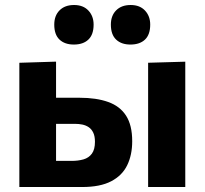

<svg xmlns="http://www.w3.org/2000/svg" viewBox="-20 -751 822 771"><path d="M57.7 0Q57.7 -53.7 57.7 -103.8Q57.7 -153.8 57.7 -216.1V-266.1Q57.7 -315.6 57.7 -354.7Q57.7 -393.9 57.7 -428.6Q57.7 -463.3 57.7 -498.9L205.1 -503.5Q205.1 -453.9 205.1 -407.1Q205.1 -360.4 205.1 -306.8Q205.1 -251.4 205.1 -203.7Q205.1 -156 205.1 -104.9H267.7Q293.9 -104.9 315.3 -111Q336.6 -117.2 348.9 -133.9Q361.3 -150.7 361.3 -181.7Q361.3 -204 354.5 -218.2Q347.8 -232.4 336.4 -240.1Q325 -247.8 310.7 -250.8Q296.3 -253.7 281 -253.7H186.1L150.5 -358.5Q178.6 -358.5 220.5 -358.5Q262.3 -358.5 298.7 -358.5Q366.8 -358.5 414.2 -341.6Q461.6 -324.8 486.2 -286.6Q510.9 -248.3 510.9 -183.9Q510.9 -128.9 490.8 -87.5Q470.7 -46.1 426.5 -23.1Q382.4 0 309.7 0Q232.5 0 169.2 0Q105.8 0 57.7 0ZM574.8 0Q574.8 -53.7 574.8 -103.8Q574.8 -154 574.8 -216V-266Q574.8 -315.5 574.8 -354.8Q574.8 -394 574.8 -428.7Q574.8 -463.3 574.8 -499L724 -503.3Q724 -467.3 724 -431.9Q724 -396.6 724 -356.6Q724 -316.7 724 -266V-216Q724 -154 724 -103.8Q724 -53.7 724 0ZM503.7 -572.1Q467.3 -572.1 446.3 -592.1Q425.2 -612 425.2 -652.2Q425.2 -688.2 446.5 -709.5Q467.8 -730.9 504.7 -730.9Q541.5 -730.9 562.3 -708.6Q583.2 -686.3 583.2 -652.2Q583.2 -612 562.3 -592.1Q541.3 -572.1 503.7 -572.1ZM276.4 -572.1Q240 -572.1 218.9 -592.1Q197.9 -612 197.9 -652.2Q197.9 -688.2 219.2 -709.5Q240.5 -730.9 277.4 -730.9Q314.2 -730.9 335 -708.6Q355.9 -686.3 355.9 -652.2Q355.9 -612 334.9 -592.1Q314 -572.1 276.4 -572.1Z"/></svg>

Font: Commissioner Thin
Style: Regular
Weight: 100
Designer: Kostas Bartsokas
Foundry: Kostas Bartsokas
Version: Version 1.001;gftools[0.9.23]